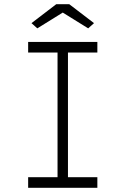

<svg xmlns="http://www.w3.org/2000/svg" viewBox="-20 -901 602 921"><path d="M115 0V-51H256V-649H115V-700H447V-649H306V-51H447V0ZM159 -765 131 -790 250 -881H312L431 -790L403 -765L266 -850H296Z"/></svg>

Font: Lexend Exa ExtraLight
Style: Regular
Weight: 250
Designer: Bonnie Shaver-Troup, Thomas Jockin
Foundry: Lexend
Version: Version 1.007